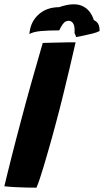

<svg xmlns="http://www.w3.org/2000/svg" viewBox="-30 -856 479 885"><path d="M138 9Q118.5 9 92 8.5Q65.5 8 38.2 6.5Q11 5 -10 2.5Q-4 -22 4.5 -57Q13 -92 23.5 -133.2Q34 -174.5 45 -217Q56 -259.5 66.5 -298.5Q87.5 -378.5 113 -469.5Q138.5 -560.5 167 -658Q175.5 -658.5 194.2 -658.8Q213 -659 236.2 -659.8Q259.5 -660.5 281.5 -660.8Q303.5 -661 318.5 -661Q306.5 -607.5 291 -542.2Q275.5 -477 258.8 -409Q242 -341 225 -278.5Q217 -247.5 207.5 -214Q198 -180.5 188.5 -147.5Q179 -114.5 170 -84.5Q161 -54.5 152.8 -30.2Q144.5 -6 138 9ZM105.5 -699Q109.5 -753.5 146.5 -788Q183.5 -822.5 242.5 -823Q309 -846 348 -829Q387 -812 402.5 -763.5Q417.5 -756.5 423.5 -744Q429.5 -731.5 429 -713Q417 -706.5 397 -701.5Q377 -696.5 356.2 -692.2Q335.5 -688 321 -685Q319 -690 317.5 -694.8Q316 -699.5 313.5 -703.5Q315 -729 310.5 -741Q306 -753 298 -757Q287.5 -763 273.5 -757.2Q259.5 -751.5 243 -716Q193.5 -716 158.2 -712.8Q123 -709.5 105.5 -699Z"/></svg>

Font: Grandstander Thin
Style: Bold Italic
Weight: 700
Italic angle: -15°
Version: Version 1.200